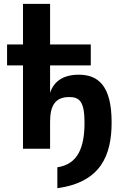

<svg xmlns="http://www.w3.org/2000/svg" viewBox="-20 -780 642 1007"><path d="M280.8 207C509.3 175.8 565.4 33.7 565.4 -138.2C565.4 -332 494.1 -388.2 392.6 -388.2C313 -388.2 262.2 -354 242.7 -293V-437H456.1V-546.9H242.7V-759.8H100.6V-546.9H17.1V-437H100.6V0H242.7V-141.1C242.7 -227.5 270.5 -271 343.3 -271C397.9 -271 423.3 -246.1 423.3 -136.2C423.3 -7.8 388.7 82 280.8 97.2Z"/></svg>

Font: Hack
Style: Bold
Weight: 700
Monospace: yes
Designer: Christopher Simpkins
Foundry: Christopher Simpkins
Version: Version 2.010